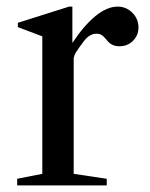

<svg xmlns="http://www.w3.org/2000/svg" viewBox="-20 -561 455 581"><path d="M303 -20 203 -35V-386C204.3 -392 206.7 -397.7 210 -403C213.3 -408.3 220.7 -418.7 232 -434C244 -450.7 257.3 -459 272 -459C278 -459 283.2 -457.7 287.5 -455C291.8 -452.3 297 -447.3 303 -440C312.3 -427.3 325 -421 341 -421C357.7 -421 371.5 -426.5 382.5 -437.5C393.5 -448.5 399 -462 399 -478C399 -495.3 392.8 -510.2 380.5 -522.5C368.2 -534.8 353.3 -541 336 -541C314.7 -541 292.3 -531.5 269 -512.5C245.7 -493.5 222.3 -466.3 199 -431V-541H189L34 -492V-479L108 -451V-35L32 -20V0H303Z"/></svg>

Font: Libre Caslon Text
Style: Regular
Weight: 400
Designer: Pablo Impallari, Rodrigo Fuenzalida
Foundry: Pablo Impallari, Rodrigo Fuenzalida
Version: Version 1.000; ttfautohint (v0.93) -l 8 -r 50 -G 200 -x 14 -